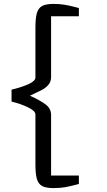

<svg xmlns="http://www.w3.org/2000/svg" viewBox="-20 -868 545 981"><path d="M39 -349V-410Q90 -422 125.5 -438Q161 -454 161 -472V-726Q161 -776 168.5 -801.5Q176 -827 195.5 -837.5Q215 -848 254 -848Q284 -848 308 -844Q332 -840 353.5 -834.5Q375 -829 383 -827V-785H241V-474Q241 -451 227.5 -435Q214 -419 195 -409Q176 -399 133 -379Q186 -355 213.5 -334Q241 -313 241 -281V29H383V72Q342 83 315.5 88Q289 93 254 93Q215 93 195.5 82.5Q176 72 168.5 46.5Q161 21 161 -29V-283Q161 -301 124.5 -319Q88 -337 39 -349Z"/></svg>

Font: Martel DemiBold
Style: Regular
Weight: 600
Designer: Dan Reynolds
Foundry: Dan Reynolds
Version: Version 1.001; ttfautohint (v1.1) -l 5 -r 5 -G 72 -x 0 -D la